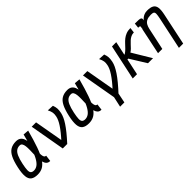

<svg xmlns="http://www.w3.org/2000/svg" viewBox="211 -1814 3178 3178"><g transform="rotate(-45 1800.0 -225.0)"><path d="M518 -110 504 0Q462 0 438.5 -22.5Q415 -45 404.5 -83.5Q394 -122 391.5 -170Q389 -218 391 -269.5Q393 -321 394 -369Q395 -417 390.5 -455.5Q386 -494 371.5 -517Q357 -540 327 -540Q284 -541 250.5 -518Q217 -495 192 -440Q167 -385 147 -290Q130 -208 128.5 -162Q127 -116 145.5 -97Q164 -78 203 -78Q245 -78 282.5 -103.5Q320 -129 356 -190Q392 -251 427.5 -356.5Q463 -462 502 -622L601 -614Q552 -431 509 -309.5Q466 -188 420.5 -117Q375 -46 322 -16Q269 14 200 14Q120 14 78.5 -18Q37 -50 31 -120.5Q25 -191 50 -306Q76 -426 112 -497.5Q148 -569 201 -600.5Q254 -632 330 -632Q382 -632 412.5 -610Q443 -588 457.5 -550.5Q472 -513 475 -467Q478 -421 475.5 -371Q473 -321 470 -275Q467 -229 468.5 -191.5Q470 -154 481 -132Q492 -110 518 -110Z M797 0 688 -618H790L897 -14L895 0ZM899 3 855 -90Q914 -154 956.5 -207Q999 -260 1027.5 -303.5Q1056 -347 1072.5 -383.5Q1089 -420 1095 -451Q1105 -497 1099.5 -533.5Q1094 -570 1068 -621L1181 -615Q1198 -570 1201 -531.5Q1204 -493 1192 -435Q1184 -398 1165 -355Q1146 -312 1112 -260Q1078 -208 1025.5 -143Q973 -78 899 3Z M1718 -110 1704 0Q1662 0 1638.5 -22.5Q1615 -45 1604.5 -83.5Q1594 -122 1591.5 -170Q1589 -218 1591 -269.5Q1593 -321 1594 -369Q1595 -417 1590.5 -455.5Q1586 -494 1571.5 -517Q1557 -540 1527 -540Q1484 -541 1450.5 -518Q1417 -495 1392 -440Q1367 -385 1347 -290Q1330 -208 1328.5 -162Q1327 -116 1345.5 -97Q1364 -78 1403 -78Q1445 -78 1482.5 -103.5Q1520 -129 1556 -190Q1592 -251 1627.5 -356.5Q1663 -462 1702 -622L1801 -614Q1752 -431 1709 -309.5Q1666 -188 1620.5 -117Q1575 -46 1522 -16Q1469 14 1400 14Q1320 14 1278.5 -18Q1237 -50 1231 -120.5Q1225 -191 1250 -306Q1276 -426 1312 -497.5Q1348 -569 1401 -600.5Q1454 -632 1530 -632Q1582 -632 1612.5 -610Q1643 -588 1657.5 -550.5Q1672 -513 1675 -467Q1678 -421 1675.5 -371Q1673 -321 1670 -275Q1667 -229 1668.5 -191.5Q1670 -154 1681 -132Q1692 -110 1718 -110Z M1957 182 1997 0 1888 -618H1990L2097 -14L2057 182ZM2074 29 2055 -90Q2114 -154 2156.5 -207Q2199 -260 2227.5 -303.5Q2256 -347 2272.5 -383.5Q2289 -420 2295 -451Q2305 -497 2299.5 -533.5Q2294 -570 2268 -621L2381 -615Q2398 -570 2401 -531.5Q2404 -493 2392 -435Q2384 -396 2363.5 -351.5Q2343 -307 2306 -251.5Q2269 -196 2212 -127Q2155 -58 2074 29Z M2435 0 2567 -618H2667L2615 -377L2627 -379Q2664 -403 2694.5 -434Q2725 -465 2754.5 -497.5Q2784 -530 2818 -557Q2852 -584 2895.5 -601Q2939 -618 2998 -618L2987 -526Q2949 -526 2918 -511Q2887 -496 2861 -473Q2835 -450 2811 -423Q2787 -396 2762.5 -371.5Q2738 -347 2711 -331L2910 0H2792L2615 -285H2596L2535 0Z M3334 182 3454 -384Q3467 -446 3468 -478.5Q3469 -511 3452 -523Q3435 -535 3394 -535Q3333 -535 3296 -517Q3259 -499 3239.5 -466Q3220 -433 3210 -387L3127 0H3027L3124 -463L3242 -547Q3254 -565 3275.5 -583.5Q3297 -602 3327.5 -614.5Q3358 -627 3397 -627Q3477 -627 3517 -602.5Q3557 -578 3564.5 -523Q3572 -468 3552 -376L3434 182ZM3127 -467Q3134 -498 3135 -511.5Q3136 -525 3127 -528Q3118 -531 3093 -531L3102 -618Q3158 -618 3189 -616Q3220 -614 3233.5 -606.5Q3247 -599 3248 -583Q3249 -567 3243 -539Z"/></g></svg>

Font: Victor Mono Thin
Style: Italic
Weight: 100
Italic angle: -12°
Monospace: yes
Designer: Rune Bjørnerås
Version: Version 1.561;gftools[0.9.30]